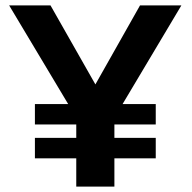

<svg xmlns="http://www.w3.org/2000/svg" viewBox="-20 -695 715 715"><path d="M110 -231.5H560V-307.5H110ZM110 -105.5H560V-181.5H110ZM268 -250.5H402.5L655.5 -675H501.5L329.5 -370.5H341L168 -675H14ZM264 0H406V-332H264Z"/></svg>

Font: Anybody UltraCondensed Thin SemiBold
Style: Regular
Weight: 600
Version: Version 1.111